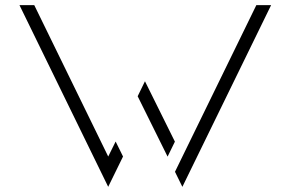

<svg xmlns="http://www.w3.org/2000/svg" viewBox="-20 -720 1120 740"><path d="M510.6 -349 625.9 -116.4 654.1 -174.1 538.7 -406.8ZM968 -700.3 654.4 -57.9 682.9 0.1 1024.9 -700.2ZM397.1 -116.7 112 -700.3H55L397 0L454.2 -116.8L425.7 -174.5Z"/></svg>

Font: Expanse
Style: Expanse
Weight: 400
Designer: Ryan Lin
Version: Version 1.0